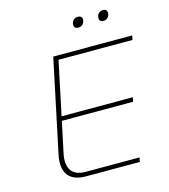

<svg xmlns="http://www.w3.org/2000/svg" viewBox="-122 -939 911 1036"><g transform="rotate(-15 333.5 -421.5)"><path d="M226 -670 117 -153C96 -55 135 0 228 0H530L535 -24H233C158 -24 127 -70 145 -153L181 -323H579L584 -347H186L249 -646H662L667 -670ZM375 -814C371 -797 379 -786 398 -786C416 -786 428 -797 432 -814V-815C435 -832 428 -843 410 -843C391 -843 378 -832 375 -815ZM516 -814C512 -797 520 -786 538 -786C556 -786 568 -797 572 -814V-815C575 -832 568 -843 550 -843C532 -843 519 -832 516 -815Z"/></g></svg>

Font: LT Wave Mono Thin
Style: Italic
Weight: 100
Designer: Daniel Lyons
Version: Version 2.5 (Glyphs App)